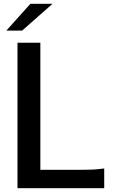

<svg xmlns="http://www.w3.org/2000/svg" viewBox="-20 -996 614 1016"><path d="M72.5 0V-770H193.5V-97.5H412.5Q445 -97.5 469 -98.5Q493 -99.5 531.5 -104.5V0ZM13.5 -834 141 -976H258L97 -834Z"/></svg>

Font: Junction SemiBold
Style: Regular
Weight: 600
Designer: Caroline Hadilaksono
Foundry: Caroline Hadilaksono, Tyler Finck, The League of Moveable Type
Version: Version 2.000; ttfautohint (v1.8.3)